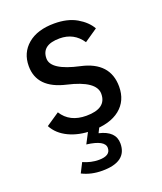

<svg xmlns="http://www.w3.org/2000/svg" viewBox="-137 -616 773 916"><g transform="rotate(-20 249.5 -157.5)"><path d="M242.2 15.1Q176.8 15.1 126 -9Q75.2 -33.2 51.8 -77.1L119.1 -122.6Q157.7 -60.5 242.2 -60.5Q344.2 -60.5 344.2 -134.8Q344.2 -200.2 204.1 -232.2Q64 -264.2 64 -377Q64 -444.8 112.8 -485.8Q161.6 -526.9 247.1 -526.9Q314.9 -526.9 360.4 -500.5Q405.8 -474.1 426.8 -437L359.9 -391.1Q319.8 -451.2 247.1 -451.2Q155.8 -451.2 155.8 -382.3Q155.8 -323.2 295.9 -292.7Q436 -262.2 436 -138.2Q436 -66.4 385.3 -25.6Q334.5 15.1 242.2 15.1ZM224.1 211.9Q167 211.9 122.1 189L147 140.1Q186.5 157.7 226.1 157.7Q285.2 157.7 285.2 118.2Q285.2 79.1 194.3 67.9L229.5 0.5H286.1L267.6 37.6Q349.1 56.2 349.1 119.1Q349.1 211.9 224.1 211.9Z"/></g></svg>

Font: Cadman
Style: Regular
Weight: 400
Designer: Paul James MIller
Foundry: High-Logic / Made with FontCreator
Version: Version 2.114;March 28, 2021;FontCreator 13.0.0.2683 64-bit